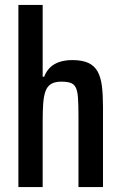

<svg xmlns="http://www.w3.org/2000/svg" viewBox="-20 -763 492 783"><path d="M55 0V-743H154V-450H160Q169 -473 184.5 -488Q200 -503 223 -510.5Q246 -518 275 -518Q315 -518 340 -506.5Q365 -495 378 -471.5Q391 -448 395.5 -412.5Q400 -377 400 -327V0H300V-289Q300 -337 298 -364.5Q296 -392 289 -406Q282 -420 268 -425Q254 -430 230 -430Q203 -430 187.5 -420Q172 -410 165 -389.5Q158 -369 156 -338.5Q154 -308 154 -265V0Z"/></svg>

Font: Saira Condensed SemiBold
Style: Regular
Weight: 600
Width: 3
Designer: Hector Gatti with collaboration of the Omnibus-Type team
Foundry: Omnibus-Type
Version: Version 1.100